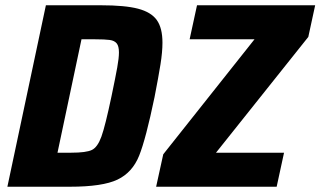

<svg xmlns="http://www.w3.org/2000/svg" viewBox="-20 -708 1215 728"><path d="M154 -688H363Q454 -688 503.5 -675Q553 -662 574.5 -632Q596 -602 596 -546Q596 -511 588.5 -464Q581 -417 566 -340Q533 -181 507.5 -117.5Q482 -54 425.5 -27Q369 0 245 0H8ZM403 -344Q418 -416 424.5 -452Q431 -488 431 -509Q431 -533 422.5 -543.5Q414 -554 396 -556.5Q378 -559 341 -559H289L198 -129H250Q307 -129 328.5 -139.5Q350 -150 364.5 -190Q379 -230 403 -344ZM572 0 599 -123 945 -559H699L727 -688H1175L1149 -568L799 -129H1057L1029 0Z"/></svg>

Font: Saira Semi Condensed
Style: Bold Italic
Weight: 700
Width: 4
Italic angle: -12°
Designer: Hector Gatti with collaboration of the Omnibus-Type team
Foundry: Omnibus-Type
Version: Version 1.001; ttfautohint (v1.8)